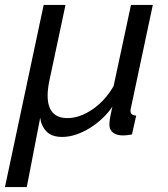

<svg xmlns="http://www.w3.org/2000/svg" viewBox="-52 -542 678 774"><path d="M124 -522H212L149 -226Q140 -187 140 -157Q140 -66 220 -66Q269 -66 320 -100.5Q371 -135 406 -195L476 -522H564L476 -108Q475 -104 474.5 -101Q474 -98 474 -95Q474 -77 497 -76L480 0Q469 2 460 3Q451 4 444 4Q418 4 403.5 -7.5Q389 -19 389 -39Q389 -48 391 -62.5Q393 -77 401 -112Q385 -88 362 -66Q339 -44 312 -27Q285 -10 256 0Q227 10 199 10Q156 10 135 -12.5Q114 -35 110 -67L56 212H-32Z"/></svg>

Font: PTCRaleway Medium
Style: Italic
Weight: 500
Italic angle: -12°
Designer: Matt McInerney, Pablo Impallari, Rodrigo Fuenzalida
Foundry: Matt McInerney, Pablo Impallari, Rodrigo Fuenzalida
Version: Version 3.000g; ttfautohint (v1.5) -l 8 -r 28 -G 28 -x 14 -D